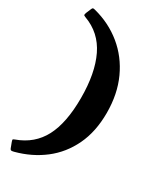

<svg xmlns="http://www.w3.org/2000/svg" viewBox="-237 -879 949 1128"><g transform="rotate(30 237.5 -315.5)"><path d="M20.5 -753 34 -785Q38 -795.5 42 -797Q46 -798.5 57 -795.5Q164 -768 246 -701Q328 -634 374 -533.5Q420 -433 420 -305Q420 -178 374.5 -82.8Q329 12.5 248.5 74.5Q168 136.5 62.5 164.5Q51.5 167.5 45 167Q38.5 166.5 34.5 155.5L21.5 121Q17.5 109 18.5 106.5Q19.5 104 31 99.5Q142 59.5 193.5 -38.8Q245 -137 245 -305Q245 -473.5 193 -581.5Q141 -689.5 29.5 -730Q18 -734.5 17.5 -738Q17 -741.5 20.5 -753Z"/></g></svg>

Font: Besley*
Style: Bold
Weight: 700
Designer: Owen Earl
Foundry: indestructible type*
Version: Version 2.000; ttfautohint (v1.8.3)